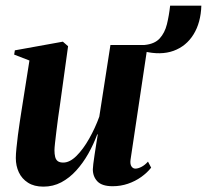

<svg xmlns="http://www.w3.org/2000/svg" viewBox="-20 -666 752 698"><path d="M138 12.5Q104 12.5 81.8 -1.8Q59.5 -16 48.5 -39.5Q37.5 -63 37.5 -91.5Q37.5 -105.5 39.8 -127.8Q42 -150 45.2 -175.2Q48.5 -200.5 52 -223.5Q55.5 -246.5 58 -262.5L87 -446L31.5 -467.5L34 -483L208.5 -514.5L227.5 -498L197.5 -281Q194.5 -262 191.2 -237.5Q188 -213 185 -188.8Q182 -164.5 180 -146Q178 -127.5 178 -120Q178 -106 180.5 -95.8Q183 -85.5 190 -80.2Q197 -75 210 -75Q233.5 -75 258 -99.2Q282.5 -123.5 304.2 -162Q326 -200.5 341 -242L381.5 -502.5H517L454.5 -85Q452.5 -69 458 -61Q463.5 -53 472 -53Q482 -53 494.5 -59.5Q507 -66 518 -78.5L529.5 -56.5Q515 -38 493.2 -22.5Q471.5 -7 445 2Q418.5 11 389.5 11Q351 11 334.2 -6.5Q317.5 -24 317.5 -50.5Q317.5 -56 319.2 -70.2Q321 -84.5 323.8 -103.2Q326.5 -122 329.8 -141.8Q333 -161.5 335.5 -177.5H333.5Q320 -141 300.8 -107Q281.5 -73 257 -46Q232.5 -19 202.8 -3.2Q173 12.5 138 12.5ZM598.5 -645.5H712Q710 -583.5 683.5 -540.8Q657 -498 610.8 -481.2Q564.5 -464.5 502.5 -479.5L505.5 -502.5Q542 -506 560.5 -526.2Q579 -546.5 586.8 -577.8Q594.5 -609 598.5 -645.5Z"/></svg>

Font: Merriweather 144pt
Style: Bold Italic
Weight: 700
Italic angle: -7.8°
Version: Version 2.101